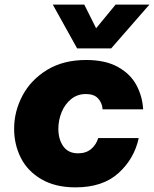

<svg xmlns="http://www.w3.org/2000/svg" viewBox="-20 -799 665 829"><path d="M625 -779 460 -590H313L208 -779H344L395 -677L479 -779ZM598 -327H423Q421 -355 403.5 -374Q386 -393 351 -393Q314 -393 287 -371Q260 -349 246 -314.5Q232 -280 232 -243Q232 -197 253.5 -167Q275 -137 317 -137Q352 -137 374 -156Q396 -175 404 -203H579Q560 -114 492 -52Q424 10 306 10Q219 10 159 -25Q99 -60 70 -117.5Q41 -175 41 -243Q41 -318 77 -386Q113 -454 183 -497Q253 -540 352 -540Q435 -540 489 -510Q543 -480 569 -431.5Q595 -383 598 -327Z"/></svg>

Font: Be Vietnam Black
Style: Italic
Weight: 900
Italic angle: -9°
Designer: Lam Bao; Tony Le; Vietanh Nguyen
Foundry: Yellow Type Foundry
Version: Version 5.000